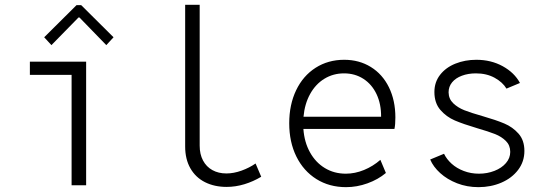

<svg xmlns="http://www.w3.org/2000/svg" viewBox="-20 -772 2290 800"><path d="M278.3 -460H104.5V-515.1H338.9V0H278.3ZM164.1 -616.7 298.8 -750.5H318.4L453.1 -616.7L422.9 -584L311 -699.2H307.1L194.3 -584Z M751.5 -161.6V-752H812V-165Q812 -129.4 825.9 -103.3Q839.8 -77.1 865 -63.2Q890.1 -49.3 923.3 -49.3Q953.6 -49.3 986.3 -61Q1019 -72.8 1044.9 -90.8L1068.4 -35.6Q1035.2 -15.6 998.3 -4.4Q961.4 6.8 924.3 6.8Q873.5 6.8 834.2 -12.9Q794.9 -32.7 773.2 -70.8Q751.5 -108.9 751.5 -161.6Z M1185.1 -258.3Q1185.1 -335.9 1213.9 -396Q1242.7 -456.1 1294.9 -489.5Q1347.2 -522.9 1414.1 -522.9Q1476.6 -522.9 1525.1 -492.9Q1573.7 -462.9 1600.6 -408.2Q1627.4 -353.5 1627.4 -282.7Q1627.4 -252.4 1623.5 -234.9H1244.1Q1248 -179.7 1271.5 -137.5Q1294.9 -95.2 1333.5 -71.8Q1372.1 -48.3 1420.9 -48.3Q1459 -48.3 1496.6 -63.7Q1534.2 -79.1 1564.9 -106L1587.9 -51.3Q1555.2 -23.9 1511.2 -8.1Q1467.3 7.8 1421.9 7.8Q1352.1 7.8 1298.3 -25.9Q1244.6 -59.6 1214.8 -119.9Q1185.1 -180.2 1185.1 -258.3ZM1567.9 -285.6Q1568.4 -338.4 1549.1 -379.4Q1529.8 -420.4 1494.4 -443.4Q1459 -466.3 1413.6 -466.3Q1368.2 -466.3 1331.5 -443.8Q1294.9 -421.4 1272.2 -380.4Q1249.5 -339.4 1244.6 -285.6Z M1772.5 -107.4 1830.1 -131.3Q1840.8 -108.9 1861.8 -89.8Q1882.8 -70.8 1912.4 -59.6Q1941.9 -48.3 1975.6 -48.3Q2010.3 -48.3 2040.3 -60.1Q2070.3 -71.8 2088.1 -92.5Q2106 -113.3 2106 -139.2Q2106 -166.5 2087.9 -184.6Q2069.8 -202.6 2042.7 -213.4Q2015.6 -224.1 1968.3 -237.8Q1910.6 -254.9 1875.2 -270Q1839.8 -285.2 1814.9 -314Q1790 -342.8 1790 -388.7Q1790 -429.7 1813.7 -460.2Q1837.4 -490.7 1877.4 -506.8Q1917.5 -522.9 1964.8 -522.9Q2025.9 -522.9 2074.7 -496.1Q2123.5 -469.2 2146.5 -426.3L2090.3 -402.8Q2074.2 -429.7 2040.8 -448Q2007.3 -466.3 1962.9 -466.3Q1930.7 -466.3 1904.5 -456.5Q1878.4 -446.8 1863.8 -429Q1849.1 -411.1 1849.1 -387.2Q1849.6 -359.9 1868.4 -341.8Q1887.2 -323.7 1914.8 -312.7Q1942.4 -301.8 1989.3 -288.6Q2046.9 -272 2081.5 -257.3Q2116.2 -242.7 2140.6 -215.1Q2165 -187.5 2165 -143.1Q2165 -98.6 2138.9 -64.2Q2112.8 -29.8 2069.1 -11Q2025.4 7.8 1973.6 7.8Q1925.8 7.8 1884.5 -8.3Q1843.3 -24.4 1814.2 -50.8Q1785.2 -77.1 1772.5 -107.4Z"/></svg>

Font: Reddit Mono Light
Style: Regular
Weight: 300
Monospace: yes
Designer: Stephen Hutchings
Foundry: Reddit
Version: Version 1.011